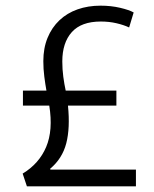

<svg xmlns="http://www.w3.org/2000/svg" viewBox="-20 -658 545 678"><path d="M75 0 60 -45Q118 -80 143 -139Q168 -198 154 -285H61V-338H144Q140 -360 136.5 -387Q133 -414 133 -442Q133 -488 148 -524.5Q163 -561 190 -586.5Q217 -612 254 -625Q291 -638 335 -638Q372 -638 404 -630.5Q436 -623 452 -614L436 -561Q417 -570 391 -576Q365 -582 336 -582Q267 -582 233.5 -544.5Q200 -507 200 -441Q200 -413 203.5 -387Q207 -361 212 -338H391V-285H220Q228 -206 214 -152Q200 -98 157 -62L158 -59H460V0Z"/></svg>

Font: Mukta Light
Style: Regular
Weight: 300
Designer: Girish Dalvi and Yashodeep Gholap
Foundry: Ek Type
Version: Version 2.538;PS 1.002;hotconv 16.6.51;makeotf.lib2.5.65220;